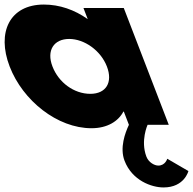

<svg xmlns="http://www.w3.org/2000/svg" viewBox="-118 -548 847 843"><path d="M428.9 158C462.4 245 547.9 275 599.9 275C691.9 275 709.2 203 709.2 203L616.4 149C616.4 149 608 179 577 179C560 179 534.6 165 524.9 140C498 70 530 0 530 0H623L425.4 -513H248.4L267.2 -464C209.4 -505 143.6 -528 74.6 -528C-75.4 -528 -133.4 -406 -75.6 -256C-17.8 -106 133.8 15 283.8 15C353.8 15 401.8 -16 423.7 -58H425.7L448 0C431.5 35 406.9 101 428.9 158ZM112.4 -256C85 -327 118.8 -377 185.8 -377C251.8 -377 324 -327 351.4 -256C378.3 -186 347.6 -136 278.6 -136C206.6 -136 139.3 -186 112.4 -256Z"/></svg>

Font: Hussar
Style: BdOpOblFour
Weight: 700
Foundry: Cannot Into Space Fonts
Version: Version 2.00